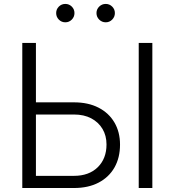

<svg xmlns="http://www.w3.org/2000/svg" viewBox="-20 -943 876 963"><path d="M140.6 -429.7H351.1Q422.4 -429.7 474.1 -403.1Q525.9 -376.5 554 -328.6Q582 -280.8 582 -217.8Q582 -151.9 554.2 -103Q526.4 -54.2 474.6 -27.1Q422.9 0 351.1 0H91.8V-727.5H160.2V-61H350.6Q426.3 -61 470.2 -104.2Q514.2 -147.5 514.2 -218.3Q514.2 -262.7 494.1 -296.4Q474.1 -330.1 437.7 -349.4Q401.4 -368.7 350.6 -368.7H140.6ZM744.1 -727.5V0H675.8V-727.5ZM510.3 -831.1Q491.2 -831.1 477.5 -844.7Q463.9 -858.4 463.9 -877.4Q463.9 -896.5 477.5 -909.9Q491.2 -923.3 510.3 -923.3Q529.3 -923.3 542.7 -909.9Q556.2 -896.5 556.2 -877.4Q556.2 -858.4 542.7 -844.7Q529.3 -831.1 510.3 -831.1ZM307.6 -831.1Q288.6 -831.1 275.1 -844.7Q261.7 -858.4 261.7 -877.4Q261.7 -896.5 275.1 -909.9Q288.6 -923.3 307.6 -923.3Q326.7 -923.3 340.1 -909.9Q353.5 -896.5 353.5 -877.4Q353.5 -858.4 340.1 -844.7Q326.7 -831.1 307.6 -831.1Z"/></svg>

Font: Inter 18pt Light
Style: Regular
Weight: 300
Designer: Rasmus Andersson
Foundry: rsms
Version: Version 4.001;git-66647c0bb